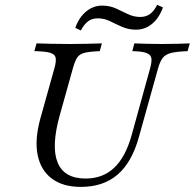

<svg xmlns="http://www.w3.org/2000/svg" viewBox="-20 -747 790 779"><path d="M308.1 11.3Q234.7 11.3 189.9 -22.6Q145.2 -56.5 132.7 -118.1Q120.2 -179.8 143.5 -265.3L200.8 -470.2Q208.9 -499.2 205.6 -513.3Q202.4 -527.4 182.7 -533.1Q162.9 -538.7 119.4 -539.5L128.2 -571Q150.8 -570.2 185.9 -569.4Q221 -568.5 264.5 -568.5Q302.4 -568.5 335.5 -569.4Q368.5 -570.2 393.5 -571L384.7 -539.5Q343.5 -537.9 323 -532.7Q302.4 -527.4 293.1 -513.3Q283.9 -499.2 275.8 -470.2L222.6 -279.8Q187.1 -153.2 213.7 -87.9Q240.3 -22.6 327.4 -22.6Q396.8 -22.6 443.1 -66.1Q489.5 -109.7 514.5 -200L588.7 -468.5Q596.8 -497.6 594 -511.7Q591.1 -525.8 573.4 -532.3Q555.6 -538.7 516.9 -539.5L525 -571Q544.4 -570.2 573.4 -569.4Q602.4 -568.5 637.1 -568.5Q672.6 -568.5 701.6 -569.4Q730.6 -570.2 750 -571L741.1 -539.5Q697.6 -537.9 674.6 -532.3Q651.6 -526.6 640.3 -512.1Q629 -497.6 621 -468.5L543.5 -191.1Q515.3 -88.7 457.3 -38.7Q399.2 11.3 308.1 11.3ZM532.3 -626.6Q501.6 -626.6 475.8 -637.9Q450 -649.2 426.6 -660.9Q403.2 -672.6 376.6 -672.6Q354 -672.6 337.9 -660.9Q321.8 -649.2 308.1 -623.4L285.5 -633.9Q300 -675.8 329 -700Q358.1 -724.2 394.4 -724.2Q425.8 -724.2 450.8 -712.5Q475.8 -700.8 499.6 -689.5Q523.4 -678.2 549.2 -678.2Q571.8 -678.2 588.3 -689.9Q604.8 -701.6 617.7 -727.4L641.1 -716.9Q625.8 -674.2 597.2 -650.4Q568.5 -626.6 532.3 -626.6Z"/></svg>

Font: Playfair 12pt Light
Style: Italic
Weight: 300
Italic angle: -15.6°
Designer: Claus Eggers Sørensen
Foundry: Claus Eggers Sørensen
Version: Version 2.000;gftools[0.9.28]